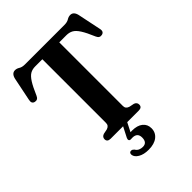

<svg xmlns="http://www.w3.org/2000/svg" viewBox="-261 -845 1188 1188"><g transform="rotate(-45 333.0 -251.0)"><path d="M160.5 -700H505.5Q530 -700 544.8 -709.2Q559.5 -718.5 574.5 -718.5Q602.5 -718.5 611.5 -682L643.5 -528Q650.5 -497.5 625 -492.5Q602.5 -488 592 -512.5Q568.5 -568.5 550 -597.2Q531.5 -626 512.8 -636.2Q494 -646.5 469.5 -646.5H407V-89Q407 -65 433 -57.5L465 -51Q485 -43.5 485 -24.5Q485 0 456 0H210.5Q181 0 181 -24.5Q181 -43.5 201.5 -51L233.5 -57.5Q259 -65 259 -89V-646.5H196Q171.5 -646.5 153 -636Q134.5 -625.5 116 -596.5Q97.5 -567.5 74 -512.5Q63.5 -488 41 -492.5Q16 -497.5 23 -528L54.5 -682Q63.5 -718.5 91.5 -718.5Q106.5 -718.5 121 -709.2Q135.5 -700 160.5 -700ZM322.5 -6.5H358.5L325.5 58.5Q332 58 339.5 58Q384.5 58 409.8 78.2Q435 98.5 435 133Q435 170 406.8 192.5Q378.5 215 328.5 215Q286.5 215 260 199.2Q233.5 183.5 231 161.5Q230 142 246.5 141.5Q253 141.5 257.8 144.2Q262.5 147 266.5 151.5Q274.5 165 287.2 171Q300 177 315.5 177Q353.5 177 353.5 132.5Q353.5 91 310.5 90.5L296 91Q285.5 91 282.8 84.2Q280 77.5 284.5 67.5Z"/></g></svg>

Font: Fraunces 72pt S050 SemiBold
Style: Regular
Weight: 600
Version: Version 1.000; ttfautohint (v1.8.3)